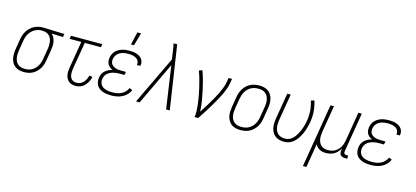

<svg xmlns="http://www.w3.org/2000/svg" viewBox="-72 -1338 4645 2144"><g transform="rotate(15 2250.0 -266.5)"><path d="M195 8Q167 8 141 1.5Q115 -5 94 -20Q73 -35 59.5 -57.5Q46 -80 40.5 -106Q35 -132 35.5 -160Q36 -188 40 -215L60 -335Q64 -360 72 -384Q80 -408 94 -430.5Q108 -453 127 -471.5Q146 -490 169 -502.5Q192 -515 217 -521.5Q242 -528 266 -528H281L522 -520L516 -483L384 -488Q401 -472 412 -450.5Q423 -429 427.5 -405Q432 -381 430.5 -355.5Q429 -330 425 -305L405 -185Q401 -160 393 -135Q385 -110 371 -87.5Q357 -65 337.5 -46Q318 -27 294.5 -14.5Q271 -2 245.5 3Q220 8 195 8ZM196 -29Q216 -29 237 -33Q258 -37 277 -48Q296 -59 312 -75Q328 -91 339 -110Q350 -129 356.5 -149.5Q363 -170 366 -191L386 -311Q390 -331 390.5 -351.5Q391 -372 388.5 -392Q386 -412 378.5 -430Q371 -448 357.5 -461.5Q344 -475 325.5 -482.5Q307 -490 287 -491H275Q272 -491 269.5 -491.5Q267 -492 264 -492Q244 -492 224 -486Q204 -480 185.5 -469Q167 -458 151.5 -442Q136 -426 125.5 -407.5Q115 -389 108.5 -369Q102 -349 99 -329L79 -209Q76 -188 75.5 -166Q75 -144 78.5 -123Q82 -102 91.5 -84Q101 -66 116.5 -53Q132 -40 153 -34.5Q174 -29 196 -29Z M791 8Q769 8 748.5 2.5Q728 -3 713 -16Q698 -29 688 -47Q678 -65 674 -86Q670 -107 671.5 -128.5Q673 -150 676 -172L728 -483H593L599 -520H961L955 -483H768L715 -166Q713 -150 712 -134Q711 -118 713 -102.5Q715 -87 721 -73Q727 -59 738 -48.5Q749 -38 764.5 -33.5Q780 -29 796 -29Q817 -29 838 -38.5Q859 -48 874 -65.5Q889 -83 898.5 -103.5Q908 -124 913 -145L949 -136Q945 -118 937.5 -100Q930 -82 919.5 -65.5Q909 -49 895 -34.5Q881 -20 864.5 -10.5Q848 -1 829 3.5Q810 8 791 8Z M1203 8Q1179 8 1154.5 5Q1130 2 1108.5 -5.5Q1087 -13 1067.5 -26.5Q1048 -40 1036.5 -59.5Q1025 -79 1021.5 -103Q1018 -127 1022 -152Q1025 -173 1035.5 -194Q1046 -215 1064 -231Q1082 -247 1103 -256.5Q1124 -266 1146 -272Q1128 -279 1113 -291Q1098 -303 1088.5 -319.5Q1079 -336 1077 -356Q1075 -376 1078 -397Q1082 -418 1091 -437.5Q1100 -457 1115.5 -473Q1131 -489 1150.5 -500Q1170 -511 1190.5 -517Q1211 -523 1232 -525.5Q1253 -528 1273 -528Q1294 -528 1314 -526Q1334 -524 1353 -518Q1372 -512 1389 -502Q1406 -492 1418 -476.5Q1430 -461 1434.5 -441.5Q1439 -422 1435 -401L1434 -395H1394L1395 -399Q1397 -415 1393.5 -429.5Q1390 -444 1380.5 -455Q1371 -466 1358 -473Q1345 -480 1331 -484Q1317 -488 1301.5 -489.5Q1286 -491 1270 -491Q1254 -491 1238 -489.5Q1222 -488 1206 -483.5Q1190 -479 1174.5 -470.5Q1159 -462 1147 -450Q1135 -438 1127.5 -422.5Q1120 -407 1117 -391Q1115 -375 1117 -359Q1119 -343 1128 -330.5Q1137 -318 1150 -310Q1163 -302 1178 -297Q1193 -292 1209.5 -290.5Q1226 -289 1242 -289H1296L1289 -252H1235Q1217 -252 1199.5 -250.5Q1182 -249 1164 -244.5Q1146 -240 1128.5 -232Q1111 -224 1096.5 -211.5Q1082 -199 1073 -182Q1064 -165 1061 -147Q1058 -128 1061.5 -109.5Q1065 -91 1075 -76.5Q1085 -62 1100.5 -52.5Q1116 -43 1133 -38Q1150 -33 1169 -31Q1188 -29 1207 -29Q1233 -29 1258.5 -33Q1284 -37 1308.5 -48.5Q1333 -60 1352.5 -80Q1372 -100 1382 -125L1417 -111Q1405 -81 1381 -56.5Q1357 -32 1327.5 -17.5Q1298 -3 1266 2.5Q1234 8 1203 8ZM1271 -600 1305 -748H1348L1306 -600Z M1532 0H1490L1756 -556L1742 -652Q1739 -673 1735.5 -693.5Q1732 -714 1727 -735H1769L1880 0H1838L1766 -493Z M2167 0Q2172 -34 2171 -67.5Q2170 -101 2166.5 -134Q2163 -167 2157.5 -199.5Q2152 -232 2146 -264.5Q2140 -297 2132.5 -328.5Q2125 -360 2117 -391.5Q2109 -423 2099.5 -454Q2090 -485 2079 -515L2116 -528Q2136 -474 2151 -418.5Q2166 -363 2178 -306.5Q2190 -250 2199.5 -192Q2209 -134 2211 -74Q2232 -106 2252 -137.5Q2272 -169 2291 -201Q2310 -233 2328.5 -265.5Q2347 -298 2363 -331.5Q2379 -365 2392.5 -399Q2406 -433 2412 -468L2421 -520H2461L2452 -468Q2447 -437 2436 -406Q2425 -375 2411.5 -345Q2398 -315 2382 -285.5Q2366 -256 2349.5 -227Q2333 -198 2316 -169.5Q2299 -141 2281.5 -112.5Q2264 -84 2245 -56Q2226 -28 2208 0Z M2699 8Q2671 8 2644 2Q2617 -4 2595.5 -19Q2574 -34 2560.5 -56.5Q2547 -79 2540.5 -105Q2534 -131 2535 -159Q2536 -187 2540 -215L2560 -335Q2564 -361 2572.5 -386Q2581 -411 2595 -433.5Q2609 -456 2629 -475Q2649 -494 2673 -506Q2697 -518 2723 -523Q2749 -528 2774 -528Q2802 -528 2829 -522Q2856 -516 2877.5 -501Q2899 -486 2913 -463.5Q2927 -441 2933 -415Q2939 -389 2938.5 -361Q2938 -333 2933 -305L2913 -185Q2909 -159 2901 -134Q2893 -109 2878.5 -86.5Q2864 -64 2844 -45Q2824 -26 2800 -14Q2776 -2 2750 3Q2724 8 2699 8ZM2700 -29Q2720 -29 2741.5 -33Q2763 -37 2782.5 -47.5Q2802 -58 2818.5 -74Q2835 -90 2846 -109Q2857 -128 2864 -149Q2871 -170 2874 -191L2894 -311Q2898 -333 2898.5 -355Q2899 -377 2895 -398Q2891 -419 2881 -437Q2871 -455 2854.5 -468Q2838 -481 2817.5 -486Q2797 -491 2774 -491Q2754 -491 2732.5 -487Q2711 -483 2691 -472.5Q2671 -462 2655 -446Q2639 -430 2628 -411Q2617 -392 2610 -371Q2603 -350 2599 -329L2579 -209Q2576 -187 2575 -165Q2574 -143 2578 -122Q2582 -101 2592 -83Q2602 -65 2618.5 -52Q2635 -39 2656 -34Q2677 -29 2700 -29Z M3203 8Q3175 8 3149 1.5Q3123 -5 3102 -20Q3081 -35 3067.5 -57.5Q3054 -80 3048.5 -106Q3043 -132 3043.5 -160Q3044 -188 3048 -215L3099 -520H3139L3087 -209Q3084 -188 3083.5 -166Q3083 -144 3086.5 -123Q3090 -102 3099.5 -84Q3109 -66 3124.5 -53Q3140 -40 3161 -34.5Q3182 -29 3204 -29Q3224 -29 3244.5 -36Q3265 -43 3282 -57Q3299 -71 3312.5 -89Q3326 -107 3336.5 -126Q3347 -145 3355 -164.5Q3363 -184 3370 -204Q3377 -224 3382 -244.5Q3387 -265 3390 -286Q3400 -345 3395.5 -403Q3391 -461 3373 -514L3411 -526Q3430 -469 3435 -406.5Q3440 -344 3429 -280Q3425 -256 3419 -232.5Q3413 -209 3405.5 -186Q3398 -163 3387.5 -140Q3377 -117 3363.5 -95.5Q3350 -74 3333.5 -54.5Q3317 -35 3296 -20.5Q3275 -6 3250.5 1Q3226 8 3203 8Z M3477 215 3599 -520H3639L3587 -209Q3584 -188 3583 -166.5Q3582 -145 3585.5 -124Q3589 -103 3598 -85Q3607 -67 3622 -53.5Q3637 -40 3657.5 -34.5Q3678 -29 3700 -29Q3720 -29 3740 -33Q3760 -37 3778.5 -47.5Q3797 -58 3813 -74Q3829 -90 3839.5 -108.5Q3850 -127 3856 -147Q3862 -167 3866 -187L3921 -520H3961L3885 -64Q3884 -57 3885 -50Q3886 -43 3890.5 -38Q3895 -33 3902 -31Q3909 -29 3916 -29H3935L3934 8H3909Q3894 8 3880 4Q3866 0 3856.5 -10Q3847 -20 3845 -34.5Q3843 -49 3845 -64L3850 -90Q3837 -68 3820 -48.5Q3803 -29 3780.5 -16Q3758 -3 3734 2.5Q3710 8 3686 8Q3666 8 3647.5 4.5Q3629 1 3612.5 -8Q3596 -17 3583.5 -30Q3571 -43 3562 -60Q3556 -18 3549 24Q3542 66 3535 107L3517 215Z M4203 8Q4179 8 4154.5 5Q4130 2 4108.5 -5.5Q4087 -13 4067.5 -26.5Q4048 -40 4036.5 -59.5Q4025 -79 4021.5 -103Q4018 -127 4022 -152Q4025 -173 4035.5 -194Q4046 -215 4064 -231Q4082 -247 4103 -256.5Q4124 -266 4146 -272Q4128 -279 4113 -291Q4098 -303 4088.5 -319.5Q4079 -336 4077 -356Q4075 -376 4078 -397Q4082 -418 4091 -437.5Q4100 -457 4115.5 -473Q4131 -489 4150.5 -500Q4170 -511 4190.5 -517Q4211 -523 4232 -525.5Q4253 -528 4273 -528Q4294 -528 4314 -526Q4334 -524 4353 -518Q4372 -512 4389 -502Q4406 -492 4418 -476.5Q4430 -461 4434.5 -441.5Q4439 -422 4435 -401L4434 -395H4394L4395 -399Q4397 -415 4393.5 -429.5Q4390 -444 4380.5 -455Q4371 -466 4358 -473Q4345 -480 4331 -484Q4317 -488 4301.5 -489.5Q4286 -491 4270 -491Q4254 -491 4238 -489.5Q4222 -488 4206 -483.5Q4190 -479 4174.5 -470.5Q4159 -462 4147 -450Q4135 -438 4127.5 -422.5Q4120 -407 4117 -391Q4115 -375 4117 -359Q4119 -343 4128 -330.5Q4137 -318 4150 -310Q4163 -302 4178 -297Q4193 -292 4209.5 -290.5Q4226 -289 4242 -289H4296L4289 -252H4235Q4217 -252 4199.5 -250.5Q4182 -249 4164 -244.5Q4146 -240 4128.5 -232Q4111 -224 4096.5 -211.5Q4082 -199 4073 -182Q4064 -165 4061 -147Q4058 -128 4061.5 -109.5Q4065 -91 4075 -76.5Q4085 -62 4100.5 -52.5Q4116 -43 4133 -38Q4150 -33 4169 -31Q4188 -29 4207 -29Q4233 -29 4258.5 -33Q4284 -37 4308.5 -48.5Q4333 -60 4352.5 -80Q4372 -100 4382 -125L4417 -111Q4405 -81 4381 -56.5Q4357 -32 4327.5 -17.5Q4298 -3 4266 2.5Q4234 8 4203 8Z"/></g></svg>

Font: Iosevka Extralight
Style: Italic
Weight: 200
Italic angle: -9°
Monospace: yes
Designer: Belleve Invis
Foundry: Belleve Invis
Version: Version 32.5.0; ttfautohint (v1.8.4)